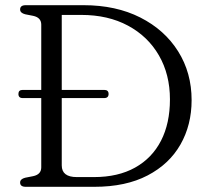

<svg xmlns="http://www.w3.org/2000/svg" viewBox="-20 -720 807 740"><path d="M57.5 -16.5Q57.5 -30 77 -35L107.5 -41Q139 -47.5 139 -75V-342H67.5Q51 -342 51 -358Q51 -373.5 67.5 -373.5H139V-625Q139 -652.5 107.5 -659L77 -665Q57.5 -670 57.5 -683.5Q57.5 -700 79.5 -700H302Q427 -700 520.8 -652.5Q614.5 -605 666.5 -522.2Q718.5 -439.5 718.5 -334Q718.5 -238.5 675.5 -163Q632.5 -87.5 548.8 -43.8Q465 0 343.5 0H79.5Q57.5 0 57.5 -16.5ZM342 -37.5Q435 -37.5 500.5 -74Q566 -110.5 600.5 -177.5Q635 -244.5 635 -337Q635 -433 592.5 -506.5Q550 -580 473.2 -621.2Q396.5 -662.5 293 -662.5H218V-373.5H381.5Q398.5 -373.5 398.5 -358Q398.5 -342 381.5 -342H218V-82.5Q218 -37.5 276 -37.5Z"/></svg>

Font: Fraunces 9pt Soft Light
Style: Regular
Weight: 300
Version: Version 1.000;[0bf87f6ff]